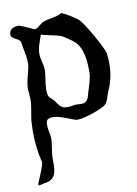

<svg xmlns="http://www.w3.org/2000/svg" viewBox="-77 -470 542 762"><g transform="rotate(-10 193.5 -89.0)"><path d="M16 238V240H19C25 240 38 236 43 235C87 230 90 197 90 162V146C90 139 90 133 91 126C93 105 98 87 98 66V60C98 52 91 28 91 10C91 -1 93 -10 100 -13C105 -16 112 -17 119 -17C148 -17 187 4 210 10H216C244 10 311 -15 327 -26C342 -35 346 -62 352 -76C369 -112 377 -149 377 -188C377 -201 376 -215 374 -229C372 -247 307 -365 287 -380C269 -394 245 -409 224 -418H223C222 -418 219 -416 218 -415C200 -405 171 -405 150 -397C134 -391 126 -376 111 -373C107 -372 62 -395 50 -398C30 -398 10 -392 10 -369V-365C12 -351 45 -346 47 -331C50 -306 59 -276 59 -249C59 -243 59 -237 58 -231C52 -201 41 -173 41 -142C41 -140 41 -138 42 -136C42 -124 44 -113 44 -101C44 -76 37 -51 34 -26C33 -24 33 -21 33 -19C32 -5 31 11 31 26C31 69 36 113 46 152V153C46 165 20 224 18 229C17 232 16 236 16 238ZM182 -46C164 -46 154 -53 139 -77C133 -86 123 -91 117 -100C113 -107 112 -117 112 -128C112 -153 120 -185 120 -204V-214C118 -234 110 -251 110 -273C110 -300 120 -319 128 -345C128 -346 130 -348 131 -348C132 -348 133 -346 134 -346C179 -335 194 -334 210 -327C221 -322 234 -311 244 -305C249 -301 254 -298 259 -293C292 -262 293 -200 293 -168C293 -143 282 -113 275 -91C271 -78 269 -59 255 -52C250 -50 245 -49 239 -49C232 -49 225 -50 219 -50C216 -50 213 -50 210 -49C199 -47 190 -46 182 -46Z"/></g></svg>

Font: Ancial
Style: Regular
Weight: 400
Designer: Daytona Mess (Anne-Dauphine Borione)
Foundry: Daytona Mess (Anne-Dauphine Borione)
Version: Version 1.000;Glyphs 3.2 (3192)